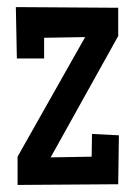

<svg xmlns="http://www.w3.org/2000/svg" viewBox="-20 -524 385 544"><path d="M316.9 -140.6 314.9 -2 29.8 0V-80.1L221.2 -418.9L105 -417V-358.4H27.8L24.9 -503.9L314.9 -502V-421.9L123.5 -78.1L239.7 -80.1L240.7 -144.5Z"/></svg>

Font: Maiden Orange
Style: Regular
Weight: 400
Designer: Astigmatic (AOETI)
Foundry: Astigmatic (AOETI)
Version: Version 1.001